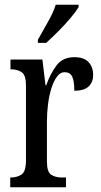

<svg xmlns="http://www.w3.org/2000/svg" viewBox="-20 -786 423 806"><path d="M23 0V-41H26Q52 -41 70.5 -53.5Q89 -66 89 -113V-427Q89 -471 71 -483Q53 -495 27 -495H24V-536H158L171 -428H174Q191 -476 217 -511Q243 -546 292 -546Q332 -546 351.5 -525.5Q371 -505 371 -471Q371 -441 352 -423Q333 -405 292 -405Q292 -446 283 -464.5Q274 -483 251 -483Q233 -483 219 -464Q205 -445 195.5 -414.5Q186 -384 181.5 -347.5Q177 -311 177 -276V-108Q177 -64 195 -52.5Q213 -41 238 -41H257V0ZM139 -619Q160 -657 181.5 -694.5Q203 -732 214 -766H310V-756Q300 -739 277 -711.5Q254 -684 226 -656Q198 -628 174 -606H139Z"/></svg>

Font: Noto Serif Myanmar ExtraCondensed
Style: Regular
Weight: 400
Width: 2
Designer: Ben Mitchell and the Monotype Design Team
Foundry: Monotype Imaging Inc.
Version: Version 2.106; ttfautohint (v1.8.4.7-5d5b)